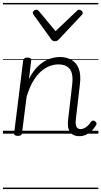

<svg xmlns="http://www.w3.org/2000/svg" viewBox="-20 -905 686 1300"><path d="M517 17Q494 17 478 9Q462 1 452.5 -14Q443 -29 440.5 -51Q438 -73 442 -101L469 -335Q474 -378 466.5 -407.5Q459 -437 436.5 -453Q414 -469 375 -469Q346 -469 315.5 -457.5Q285 -446 256 -420Q227 -394 202.5 -352Q178 -310 160 -249L129 -4Q128 6 121.5 10.5Q115 15 101 15Q88 15 81 10.5Q74 6 76 -5L137 -496Q139 -506 145.5 -510.5Q152 -515 165 -515Q180 -515 186.5 -510Q193 -505 191 -494L176 -370Q198 -413 223 -441.5Q248 -470 276 -487Q304 -504 331.5 -511.5Q359 -519 384 -519Q431 -519 464.5 -499.5Q498 -480 513.5 -439.5Q529 -399 521 -334L494 -101Q491 -79 493 -63.5Q495 -48 503 -39.5Q511 -31 526 -31Q539 -31 551.5 -37.5Q564 -44 575.5 -55Q587 -66 597 -81Q602 -87 608.5 -88.5Q615 -90 624 -83Q632 -78 633.5 -71Q635 -64 630 -57Q619 -37 601.5 -20Q584 -3 563 7Q542 17 517 17ZM517 -839Q525 -839 532.5 -832.5Q540 -826 540 -817Q540 -813 538.5 -810Q537 -807 533 -803L379 -639Q373 -632 366.5 -629Q360 -626 351 -626Q343 -626 337.5 -629Q332 -632 327 -639L208 -804Q205 -808 203.5 -811.5Q202 -815 202 -818Q202 -827 210.5 -833Q219 -839 226 -839Q232 -839 235.5 -837Q239 -835 243 -830L356 -694L499 -830Q504 -835 508 -837Q512 -839 517 -839ZM0 365H646V375H0ZM0 -20H646V0H0ZM0 -505H646V-500H0ZM0 -885H646V-875H0Z"/></svg>

Font: Playwrite GB J Guides
Style: Italic
Weight: 400
Italic angle: -7.01216°
Designer: Veronika Burian, José Scaglione
Foundry: TypeTogether
Version: Version 1.003